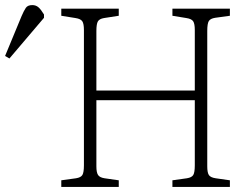

<svg xmlns="http://www.w3.org/2000/svg" viewBox="-174 -735 990 755"><path d="M67 0V-26L125 -34Q144 -37 150 -47Q156 -57 156 -85V-617Q156 -642 149.5 -651.5Q143 -661 123 -664L67 -673V-701H293V-673L235 -664Q217 -661 211 -651Q205 -641 205 -613V-379H592V-617Q592 -642 585.5 -651.5Q579 -661 559 -664L504 -673V-701H730V-673L672 -665Q653 -662 647 -652Q641 -642 641 -613V-81Q641 -56 647.5 -46.5Q654 -37 674 -34L730 -26V0H504V-26L561 -34Q580 -37 586 -47Q592 -57 592 -85V-341H205V-81Q205 -57 211.5 -47Q218 -37 237 -34L293 -26V0ZM-137 -505 -154 -515 -89 -672Q-80 -693 -72.5 -704Q-65 -715 -47 -715Q-33 -715 -23 -706.5Q-13 -698 -1 -678V-665Z"/></svg>

Font: Literata ExtraLight
Style: Regular
Weight: 250
Designer: Latin by Veronika Burian and Jose Scaglione. Greek by Irene Vlachou. Cyrillic by Vera Evstafieva.
Foundry: TypeTogether
Version: Version 3.103;gftools[0.9.29]